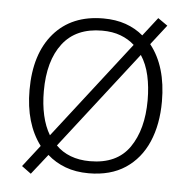

<svg xmlns="http://www.w3.org/2000/svg" viewBox="-46 -605 678 680"><g transform="rotate(5 293.0 -265.0)"><path d="M528.3 -266.1Q528.3 -184.1 501.5 -122.1Q474.6 -60.1 421.9 -25.1Q369.1 9.8 291.5 9.8Q245.6 9.8 209 -3.9Q172.4 -17.6 144.5 -42.5L87.9 29.3L54.7 4.9L114.3 -71.8Q57.6 -147 57.6 -266.1Q57.6 -394.5 120.8 -467.8Q184.1 -541 296.4 -541Q340.8 -541 376.2 -528.6Q411.6 -516.1 438.5 -493.2L489.7 -559.1L523.9 -535.2L469.2 -464.8Q528.3 -390.6 528.3 -266.1ZM108.4 -266.1Q108.4 -219.7 117.2 -180.7Q126 -141.6 143.6 -112.3L411.1 -457Q390.1 -476.1 361.6 -486.8Q333 -497.6 295.9 -497.6Q203.1 -497.6 155.8 -436Q108.4 -374.5 108.4 -266.1ZM477.5 -266.1Q477.5 -313 468.5 -353.3Q459.5 -393.6 439.5 -423.8L171.4 -78.6Q192.9 -56.6 223.4 -44.9Q253.9 -33.2 292.5 -33.2Q388.2 -33.2 432.9 -97.7Q477.5 -162.1 477.5 -266.1Z"/></g></svg>

Font: Open Sans Light
Style: Regular
Weight: 300
Designer: Monotype Design Team
Foundry: Monotype Imaging Inc.
Version: Version 3.000; ttfautohint (v1.8.4)